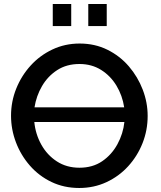

<svg xmlns="http://www.w3.org/2000/svg" viewBox="-20 -932 801 957"><path d="M375 5Q299 5 236.5 -25Q174 -55 129 -106.5Q84 -158 59.5 -222.5Q35 -287 35 -355Q35 -426 61 -490.5Q87 -555 133 -605.5Q179 -656 241.5 -685.5Q304 -715 377 -715Q453 -715 515.5 -684Q578 -653 622.5 -601Q667 -549 691.5 -485Q716 -421 716 -354Q716 -283 690.5 -218.5Q665 -154 619 -103.5Q573 -53 510.5 -24Q448 5 375 5ZM376 -613Q312 -613 265 -582.5Q218 -552 189.5 -503Q161 -454 152 -397H599Q590 -456 560.5 -505Q531 -554 484 -583.5Q437 -613 376 -613ZM376 -96Q442 -96 489.5 -128.5Q537 -161 565.5 -213.5Q594 -266 600 -324H151Q157 -263 186 -211Q215 -159 263.5 -127.5Q312 -96 376 -96ZM243 -802V-912H335V-802ZM420 -802V-912H512V-802Z"/></svg>

Font: Raleway SemiBold
Style: Regular
Weight: 600
Designer: Matt McInerney, Pablo Impallari, Rodrigo Fuenzalida
Foundry: Matt McInerney, Pablo Impallari, Rodrigo Fuenzalida
Version: Version 4.026